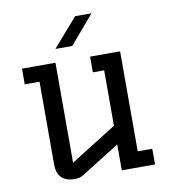

<svg xmlns="http://www.w3.org/2000/svg" viewBox="-78 -749 724 819"><g transform="rotate(-10 284.0 -340.0)"><path d="M104 -433H40V-501H185V-68L384 -193V-433H335V-501H465V-68H528V0H384V-112L218 -8Q202 2 182 2Q104 2 104 -75ZM195 -559 302 -682H373L268 -559Z"/></g></svg>

Font: Kelly Slab
Style: Regular
Weight: 400
Designer: Denis Masharov
Foundry: Denis Masharov
Version: Version 1.001